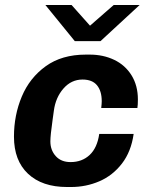

<svg xmlns="http://www.w3.org/2000/svg" viewBox="-20 -740 607 770"><path d="M533 -341Q533 -319 531 -307H386Q388 -325 388 -334Q388 -375 369 -398Q350 -421 311 -421Q266 -421 234.5 -385Q203 -349 196 -296L191 -260Q182 -197 182 -173Q182 -138 203.5 -114Q225 -90 263 -90Q309 -90 339.5 -118.5Q370 -147 378 -203H516Q506 -132 469 -84Q432 -36 378.5 -13Q325 10 265 10H249Q149 10 92.5 -43Q36 -96 36 -192Q36 -278 67.5 -353Q99 -428 163.5 -474.5Q228 -521 324 -521H340Q394 -521 438 -500Q482 -479 507.5 -438Q533 -397 533 -341ZM341 -637 436 -720H540L383 -575H280L162 -720H267Z"/></svg>

Font: Chivo
Style: Bold Italic
Weight: 700
Italic angle: -8.05°
Designer: Hector Gatti
Foundry: Omnibus-Type
Version: Version 1.007